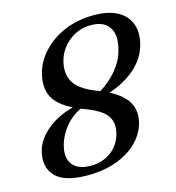

<svg xmlns="http://www.w3.org/2000/svg" viewBox="-108 -805 834 910"><g transform="rotate(-15 309.0 -350.0)"><path d="M211 13Q96.5 13 53 -34.5Q9.5 -82 31 -159Q45.5 -210.5 97.8 -253.8Q150 -297 225.5 -316.5Q154 -352 131.2 -399.2Q108.5 -446.5 127 -514.5Q142 -568 184.2 -613.2Q226.5 -658.5 290.5 -685.8Q354.5 -713 434 -713Q507.5 -713 552 -687.5Q596.5 -662 611.2 -617.8Q626 -573.5 610 -517Q593 -455.5 539.8 -409.2Q486.5 -363 411.5 -339Q479 -304 501.5 -260.2Q524 -216.5 509 -161.5Q494.5 -110 453.5 -70.5Q412.5 -31 350.5 -9Q288.5 13 211 13ZM361.5 -361Q366.5 -359 371.5 -357Q420 -387 455.2 -428.8Q490.5 -470.5 503.5 -518.5Q524.5 -592 498 -631.5Q471.5 -671 408.5 -671Q348.5 -671 301.8 -634.2Q255 -597.5 240 -542Q224 -484 248.5 -439.2Q273 -394.5 361.5 -361ZM138.5 -157.5Q121.5 -95.5 148.5 -61.2Q175.5 -27 237.5 -27Q295 -27 336.5 -57.8Q378 -88.5 392.5 -141Q406.5 -191 382.8 -227.8Q359 -264.5 274 -295.5Q266.5 -298 259.5 -301Q210.5 -276.5 180 -237.2Q149.5 -198 138.5 -157.5Z"/></g></svg>

Font: Fraunces 9pt S050
Style: Italic
Weight: 400
Italic angle: -16°
Version: Version 1.000; ttfautohint (v1.8.3)